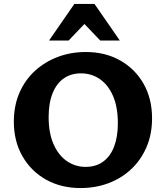

<svg xmlns="http://www.w3.org/2000/svg" viewBox="-20 -936 839 971"><path d="M387 15Q289 15 213 -27.5Q137 -70 93.5 -146Q50 -222 50 -320Q50 -401 78 -466Q106 -531 156 -577Q206 -623 272 -648Q338 -673 414 -673Q512 -673 587.5 -630.5Q663 -588 706 -512.5Q749 -437 749 -338Q749 -257 721 -192Q693 -127 643.5 -80.5Q594 -34 528.5 -9.5Q463 15 387 15ZM413 -92Q465 -92 501.5 -118.5Q538 -145 557 -194.5Q576 -244 576 -312Q576 -395 551.5 -451Q527 -507 485 -536Q443 -565 389 -565Q339 -565 302.5 -539.5Q266 -514 246 -464.5Q226 -415 226 -344Q226 -263 251 -206.5Q276 -150 318.5 -121Q361 -92 413 -92ZM487 -731 383 -840 356 -916H458L586 -731ZM228 -731 356 -916H458L432 -841L327 -731Z"/></svg>

Font: Ysabeau SC ExtraBold
Style: Regular
Weight: 800
Designer: Christian Thalmann (Catharsis Fonts)
Version: Version 2.001;gftools[0.9.30]; featfreeze: smcp